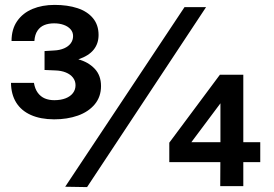

<svg xmlns="http://www.w3.org/2000/svg" viewBox="-20 -760 1119 784"><path d="M202.9 -740Q255.9 -740 296.3 -726.7Q336.7 -713.4 359.6 -685.8Q382.5 -658.2 382.5 -617.1Q382.5 -582.2 362.5 -557.2Q342.6 -532.2 299.9 -517.7Q340.6 -506.7 366.6 -479.4Q392.5 -452.1 392.5 -408.6Q392.5 -364.9 367 -334.2Q341.5 -303.5 298 -288Q254.4 -272.6 200.9 -272.7Q145.3 -272.9 105.9 -290.6Q66.5 -308.2 45.9 -341.6Q25.4 -374.9 24.9 -421.5H118.6Q122.7 -396.9 134.4 -381Q146.1 -365.2 163.2 -358Q180.3 -350.9 201.6 -350.9Q228.3 -350.9 248 -358.6Q267.6 -366.3 278 -380.2Q288.4 -394 288.4 -411.9Q288.4 -429.6 277.9 -443.1Q267.5 -456.5 248.8 -464.1Q230.2 -471.7 205.9 -472.4L161.9 -474.3V-551.5L201.2 -553.9Q224.4 -555 241.9 -562.7Q259.4 -570.3 268.9 -583.2Q278.4 -596.1 278.4 -612.8Q278.4 -628.5 268.3 -640.2Q258.2 -651.9 240.6 -658.3Q223.1 -664.7 200.9 -664.7Q178.5 -664.7 161.1 -657.7Q143.8 -650.6 133 -634.6Q122.2 -618.6 120.4 -592.5H27.1Q27.1 -640.8 50.1 -673.9Q73 -706.9 112.7 -723.5Q152.4 -740 202.9 -740ZM335.5 4 246.2 2.5 733.5 -731H821.5ZM973.5 -454.7V-179.4H1042.7V-98H973.5V0H879.3L879.8 -98H671.3V-177.4L877.8 -454.7ZM880.1 -179.4V-338.1L761.4 -179.4Z"/></svg>

Font: Public Sans VF
Style: Regular
Weight: 400
Designer: Pablo Impallari, Rodrigo Fuenzalida (Modified by Dan O. Williams and USWDS)
Version: Version 1.003